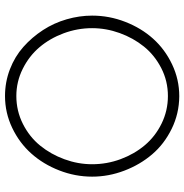

<svg xmlns="http://www.w3.org/2000/svg" viewBox="-4 -752 760 793"><g transform="rotate(-90 376.5 -355.0)"><path d="M43.9 -355Q43.9 -424.8 69.6 -490.7Q95.2 -556.6 139.2 -606Q183.1 -655.3 245.4 -685.1Q307.6 -714.8 377 -714.8Q434.6 -714.8 487.3 -694.6Q540 -674.3 579.8 -638.9Q619.6 -603.5 649.2 -558.1Q678.7 -512.7 693.8 -460.2Q709 -407.7 709 -355Q709 -284.2 683.3 -218.3Q657.7 -152.3 613.8 -103.3Q569.8 -54.2 507.6 -24.7Q445.3 4.9 376 4.9Q304.2 4.4 241.5 -26.4Q178.7 -57.1 136 -107.2Q93.3 -157.2 68.6 -222.2Q43.9 -287.1 43.9 -355ZM377 -42Q438.5 -42 491.9 -69.3Q545.4 -96.7 581.1 -140.9Q616.7 -185.1 637 -241.2Q657.2 -297.4 657.2 -355Q657.2 -415.5 636 -472.7Q614.7 -529.8 578.1 -572.8Q541.5 -615.7 488.8 -641.8Q436 -668 377 -668Q315.4 -668 261.7 -640.9Q208 -613.8 172.1 -569.6Q136.2 -525.4 115.7 -469.2Q95.2 -413.1 95.2 -355Q95.2 -293.9 116.2 -237.3Q137.2 -180.7 173.6 -137.5Q210 -94.2 263.2 -68.1Q316.4 -42 377 -42Z"/></g></svg>

Font: Rawline Light
Style: Regular
Weight: 300
Designer: Matt McInerney, Pablo Impallari, Rodrigo Fuenzalida
Foundry: Matt McInerney, Pablo Impallari, Rodrigo Fuenzalida
Version: Version 4.020;PS 004.020;hotconv 1.0.88;makeotf.lib2.5.64775